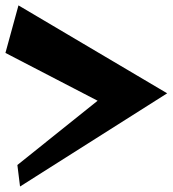

<svg xmlns="http://www.w3.org/2000/svg" viewBox="-20 -679 635 706"><path d="M594.7 -335.9 53.7 6.8 43.9 -72.3 338.9 -308.6 0 -484.4 47.9 -659.2Z"/></svg>

Font: Fontdiner Swanky
Style: Regular
Weight: 400
Designer: Font Diner, Inc
Foundry: Font Diner, Inc
Version: Version 1.000